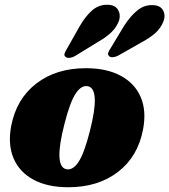

<svg xmlns="http://www.w3.org/2000/svg" viewBox="-20 -773 712 808"><path d="M341.5 -486Q429 -486 488 -454.2Q547 -422.5 572 -364.8Q597 -307 582 -228.5Q560.5 -114 476.5 -49.5Q392.5 15 267.5 15Q180 15 121 -16.8Q62 -48.5 37.2 -106.5Q12.5 -164.5 27 -242.5Q49 -357 132.8 -421.5Q216.5 -486 341.5 -486ZM258.5 -61Q286 -55 310.2 -91.2Q334.5 -127.5 358 -220.5Q403.5 -398 350.5 -410Q323 -416 298.8 -379.8Q274.5 -343.5 251 -250.5Q205.5 -73 258.5 -61ZM315 -662Q338.5 -703 366 -727.8Q393.5 -752.5 429 -753Q463 -753.5 475.8 -733.2Q488.5 -713 481.5 -688Q471.5 -659.5 449.5 -638Q427.5 -616.5 389 -594.5L294.5 -536.5Q283.5 -530.5 272.5 -529.5Q261.5 -528.5 255.5 -534Q249 -539.5 251.8 -547.8Q254.5 -556 261 -566.5ZM503 -665.5Q529 -705.5 557.8 -729Q586.5 -752.5 621.5 -751.5Q654.5 -751 666 -729.8Q677.5 -708.5 668 -683.5Q657 -655 634 -634.2Q611 -613.5 572.5 -593L476.5 -538.5Q465.5 -533 454.5 -532.2Q443.5 -531.5 438.5 -537.5Q432.5 -544 435.8 -552.2Q439 -560.5 445.5 -570Z"/></svg>

Font: Fraunces 9pt S000 Black
Style: Italic
Weight: 900
Italic angle: -16°
Version: Version 1.000; ttfautohint (v1.8.3)